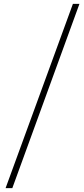

<svg xmlns="http://www.w3.org/2000/svg" viewBox="-20 -802 436 998"><path d="M9 176 359 -782H393L44 176Z"/></svg>

Font: Noto Sans Korean Thin
Style: Regular
Weight: 250
Designer: Ryoko NISHIZUKA  (kana & ideographs); Paul D. Hunt (Latin, Greek & Cyrillic); Wenlong ZHANG  (bopomofo); Sandoll Communi
Foundry: Adobe Systems Incorporated
Version: Version 1.0001;PS 1;hotconv 1.0.78;makeotf.lib2.5.61930